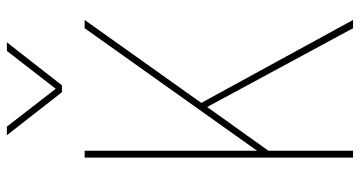

<svg xmlns="http://www.w3.org/2000/svg" viewBox="-264 -782 1046 558"><g transform="rotate(-90 259.0 -503.0)"><path d="M415 -846ZM290 -846H270L145 -1006H170L280 -864L390 -1006H415ZM480 0H456L227 -424L100 -246V0H80V-780H100V-279L456 -780H480L239 -441Z"/></g></svg>

Font: Tanohe Sans Thin
Style: Regular
Weight: 100
Designer: Village Type and Design LLC & Cristiano Sobral
Foundry: Cooper Hewitt Smithsonian Design Museum
Version: Version 1.00;September 29, 2021;FontCreator 13.0.0.2655 64-b